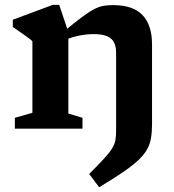

<svg xmlns="http://www.w3.org/2000/svg" viewBox="-20 -528 715 788"><path d="M260.5 -396.5V-62L318.5 -44.5V0H41V-44.5L113 -65V-359Q104.5 -367 84.5 -381.2Q64.5 -395.5 32.5 -417.5V-447L196.5 -508H223ZM456.5 6.5V-311.5Q456.5 -338 447.5 -354.8Q438.5 -371.5 418.2 -379.8Q398 -388 365 -388Q335.5 -388 304.8 -381.8Q274 -375.5 249.5 -365L238 -395.5Q284.5 -434 314.2 -456.2Q344 -478.5 364.8 -489.5Q385.5 -500.5 403.5 -503.8Q421.5 -507 444.5 -507Q526 -507 565 -466Q604 -425 604 -345V-20Q604 13 599.8 38.5Q595.5 64 583.2 85.8Q571 107.5 547.2 129.8Q523.5 152 484.2 178.8Q445 205.5 387 240.5L346 186Q385.5 146.5 408 121.8Q430.5 97 440.8 79.8Q451 62.5 453.8 46.2Q456.5 30 456.5 6.5Z"/></svg>

Font: Newsreader 9pt SemiBold
Style: Regular
Weight: 600
Designer: Hugues Gentile
Foundry: Production Type
Version: Version 1.003